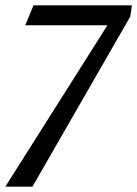

<svg xmlns="http://www.w3.org/2000/svg" viewBox="-65 -517 516 722"><path d="M61 -497H431L425 -455L57 185H-45L339 -422H30Z"/></svg>

Font: Rosario Light
Style: Italic
Weight: 300
Italic angle: -8.05°
Designer: Hector Gatti
Foundry: Omnibus Type
Version: Version 1.101; ttfautohint (v1.8.1.43-b0c9)